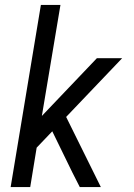

<svg xmlns="http://www.w3.org/2000/svg" viewBox="-20 -755 540 775"><path d="M23 0 145 -735H224L149 -287L371 -520H473L247 -283L387 0H302L272 -59L191 -225L128 -159L102 0Z"/></svg>

Font: Iosevka SS04 Oblique
Style: Regular
Weight: 400
Italic angle: -9°
Monospace: yes
Designer: Belleve Invis
Foundry: Belleve Invis
Version: Version 19.0.0; ttfautohint (v1.8.4)